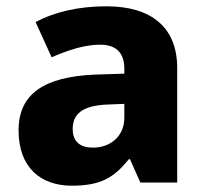

<svg xmlns="http://www.w3.org/2000/svg" viewBox="-20 -580 653 610"><path d="M318 -560C230 -560 153 -542 93 -510L144 -398C197 -421 249 -438 298 -438C346 -438 375 -415 375 -362V-346L281 -343C122 -336 39 -283 39 -166C39 -46 111 10 208 10C299 10 342 -15 389 -74H393L426 0H543V-364C543 -493 461 -560 318 -560ZM324 -248 375 -250V-206C375 -147 331 -111 275 -111C237 -111 211 -128 211 -170C211 -217 240 -245 324 -248Z"/></svg>

Font: Noto Sans Telugu ExtraBold
Style: Regular
Weight: 800
Designer: Jelle Bosma - Monotype Design Team
Foundry: Monotype Imaging Inc.
Version: Version 2.005